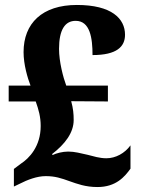

<svg xmlns="http://www.w3.org/2000/svg" viewBox="-20 -744 568 774"><path d="M373 10C448 10 483 -32 506 -64V-158C483 -126 446 -106 409 -106C381 -106 357 -114 333 -120C306 -126 281 -133 255 -133C232 -133 206 -126 192 -119L190 -123C242 -163 277 -209 277 -260C277 -285 275 -307 267 -336L415 -335V-399H247C235 -431 218 -495 218 -547C218 -624 242 -660 285 -660C343 -660 353 -591 353 -522C451 -522 484 -556 484 -604C484 -669 430 -724 290 -724C150 -724 75 -650 75 -534C75 -484 91 -430 103 -399H15V-335H124C136 -301 144 -273 144 -236C144 -154 98 -106 64 -84L36 -63V8L59 -3C90 -19 129 -34 164 -34C202 -34 226 -26 262 -13C291 -3 324 10 373 10Z"/></svg>

Font: Noto Serif Lao SemiCondensed ExtraBold
Style: Regular
Weight: 800
Width: 4
Designer: Monotype Design Team
Foundry: Monotype Imaging Inc.
Version: Version 2.003